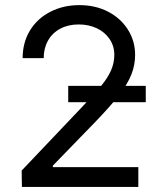

<svg xmlns="http://www.w3.org/2000/svg" viewBox="-20 -737 627 757"><path d="M65.4 -64.5 306.6 -318.4Q354.5 -369.1 379.9 -399.9Q405.3 -430.7 418 -460Q430.7 -489.3 430.7 -520.5Q430.7 -555.7 412.1 -583Q393.6 -610.4 361.8 -625.5Q330.1 -640.6 290 -640.6Q249 -640.6 217.8 -624Q186.5 -607.4 169.4 -577.1Q152.3 -546.9 152.3 -507.8H69.3Q69.3 -569.3 98.1 -616.7Q127 -664.1 178.2 -690.4Q229.5 -716.8 293 -716.8Q356.4 -716.8 406.2 -690.9Q456.1 -665 484.4 -620.1Q512.7 -575.2 512.7 -520.5Q512.7 -480.5 498 -443.4Q483.4 -406.2 449.2 -361.8Q415 -317.4 350.6 -251L188.5 -84V-78.1H525.4V0H66.4ZM249 -398.4H554.7V-334H249Z"/></svg>

Font: WEMIX Pretendard Variable
Style: Regular
Weight: 400
Designer: Base glyphs from Inter by Rasmus Andersson; Hangeul glyphs from Noto Sans CJK(Source Han Sans) by Jang Soo-young and Kan
Foundry: Kil Hyung-jin
Version: Version 1.000;Glyphs 3.2 (3208)